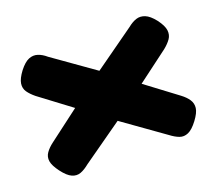

<svg xmlns="http://www.w3.org/2000/svg" viewBox="-82 -572 733 649"><g transform="rotate(-20 284.5 -247.5)"><path d="M404 -248 516 -164Q532 -152 541 -138.5Q550 -125 548 -108.5Q546 -92 528 -68Q510 -44 494 -37Q478 -30 463 -35.5Q448 -41 431 -54L285 -158L139 -55Q122 -41 107 -35.5Q92 -30 76 -37Q60 -44 42 -68Q24 -92 21.5 -108.5Q19 -125 28.5 -138.5Q38 -152 54 -164L165 -248L53 -332Q37 -345 28 -358Q19 -371 21.5 -388Q24 -405 42 -429Q60 -452 76 -458.5Q92 -465 107.5 -460Q123 -455 138 -442L285 -338L431 -442Q447 -455 462 -460Q477 -465 493.5 -458.5Q510 -452 528 -429Q546 -405 548 -388Q550 -371 541 -358Q532 -345 516 -332Z"/></g></svg>

Font: Fredoka SemiExpanded SemiBold
Style: Regular
Weight: 600
Width: 6
Designer: Ben Nathan
Foundry: Milena B. Brandão, Ben Nathan
Version: Version 2.001